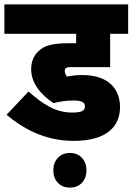

<svg xmlns="http://www.w3.org/2000/svg" viewBox="-20 -642 604 875"><path d="M314 -184C355 -184 367 -175 367 -157C367 -137 351 -129 309 -129C232 -129 175 -168 110 -225L10 -119C81 -59 181 0 316 0C468 0 527 -67 527 -154C527 -237 474 -300 355 -300C326 -300 307 -297 285 -293C279 -302 275 -309 275 -319C275 -324 276 -328 279 -330C283 -335 289 -336 305 -336H482V-488H564V-622H0V-488H327V-445H296C214 -445 182 -433 158 -411C133 -390 122 -360 122 -326C122 -262 168 -209 224 -172C250 -179 284 -184 314 -184ZM223 134C223 180 252 213 299 213C345 213 374 180 374 134C374 89 345 55 299 55C252 55 223 89 223 134Z"/></svg>

Font: Noto Sans Devanagari UI Condensed Black
Style: Regular
Weight: 900
Width: 3
Designer: Jelle Bosma - Monotype Design Team
Foundry: Monotype Imaging Inc.
Version: Version 2.004